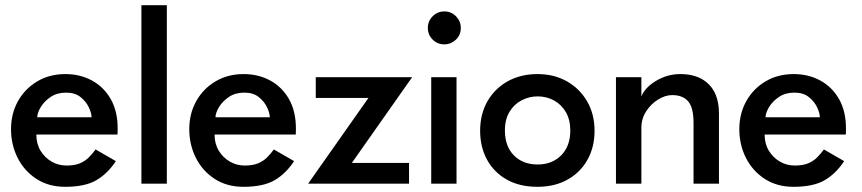

<svg xmlns="http://www.w3.org/2000/svg" viewBox="-20 -708 3322 740"><path d="M231 12Q167.5 12 120.5 -18.5Q73.5 -49 48 -99.5Q22.5 -150 22.5 -210Q22.5 -270.5 49.5 -318.5Q76.5 -366.5 123.8 -394.5Q171 -422.5 232 -422.5Q289 -422.5 334.8 -397.5Q380.5 -372.5 407 -325.8Q433.5 -279 433.5 -213Q433.5 -201 433 -189.5H120Q120 -154 136.2 -127.2Q152.5 -100.5 178.8 -85.2Q205 -70 236 -70Q267.5 -70 287.8 -78.5Q308 -87 322.2 -101.2Q336.5 -115.5 348.5 -132L426.5 -87Q395 -39 351.5 -13.5Q308 12 231 12ZM333 -256Q332.5 -273 322 -295Q311.5 -317 290.2 -334Q269 -351 235 -351Q200 -351 175.5 -334.5Q151 -318 137.5 -296Q124 -274 123.5 -256Z M623 0H525V-688H623Z M918 12Q854.5 12 807.5 -18.5Q760.5 -49 735 -99.5Q709.5 -150 709.5 -210Q709.5 -270.5 736.5 -318.5Q763.5 -366.5 810.8 -394.5Q858 -422.5 919 -422.5Q976 -422.5 1021.8 -397.5Q1067.5 -372.5 1094 -325.8Q1120.5 -279 1120.5 -213Q1120.5 -201 1120 -189.5H807Q807 -154 823.2 -127.2Q839.5 -100.5 865.8 -85.2Q892 -70 923 -70Q954.5 -70 974.8 -78.5Q995 -87 1009.2 -101.2Q1023.5 -115.5 1035.5 -132L1113.5 -87Q1082 -39 1038.5 -13.5Q995 12 918 12ZM1020 -256Q1019.5 -273 1009 -295Q998.5 -317 977.2 -334Q956 -351 922 -351Q887 -351 862.5 -334.5Q838 -318 824.5 -296Q811 -274 810.5 -256Z M1556.5 0H1167.5L1400 -330.5H1197V-410.5H1568.5L1336 -80H1556.5Z M1692.5 -537Q1666 -537 1647.5 -555.5Q1629 -574 1629 -600.5Q1629 -627 1647.8 -645.5Q1666.5 -664 1692.5 -664Q1719.5 -664 1737.8 -645Q1756 -626 1756 -600.5Q1756 -572.5 1736.8 -554.8Q1717.5 -537 1692.5 -537ZM1739.5 0H1642V-410.5H1739.5Z M2051.5 12Q1982.5 12 1933 -16Q1883.5 -44 1857 -92.8Q1830.5 -141.5 1830.5 -204Q1830.5 -268.5 1858.8 -317.8Q1887 -367 1937 -394.8Q1987 -422.5 2051.5 -422.5Q2115.5 -422.5 2165 -394.5Q2214.5 -366.5 2243 -317.2Q2271.5 -268 2271.5 -204Q2271.5 -141 2244.2 -92.2Q2217 -43.5 2167.5 -15.8Q2118 12 2051.5 12ZM2052.5 -74Q2107.5 -74 2142.8 -109.2Q2178 -144.5 2178 -205Q2178 -246.5 2160.8 -276Q2143.5 -305.5 2115 -321Q2086.5 -336.5 2052.5 -336.5Q2019.5 -336.5 1990.5 -321.5Q1961.5 -306.5 1943.8 -277.2Q1926 -248 1926 -205Q1926 -144 1960.8 -109Q1995.5 -74 2052.5 -74Z M2751 0H2653V-234.5Q2653 -294 2632 -317.8Q2611 -341.5 2571 -341.5Q2544 -341.5 2516.5 -324.5Q2489 -307.5 2470.5 -279Q2452 -250.5 2452 -216V0H2354V-410.5H2452V-336Q2465 -370 2508.2 -396.2Q2551.5 -422.5 2602 -422.5Q2664.5 -422.5 2702.5 -391.5Q2751 -352.5 2751 -270.5Z M3038 12Q2974.5 12 2927.5 -18.5Q2880.5 -49 2855 -99.5Q2829.5 -150 2829.5 -210Q2829.5 -270.5 2856.5 -318.5Q2883.5 -366.5 2930.8 -394.5Q2978 -422.5 3039 -422.5Q3096 -422.5 3141.8 -397.5Q3187.5 -372.5 3214 -325.8Q3240.5 -279 3240.5 -213Q3240.5 -201 3240 -189.5H2927Q2927 -154 2943.2 -127.2Q2959.5 -100.5 2985.8 -85.2Q3012 -70 3043 -70Q3074.5 -70 3094.8 -78.5Q3115 -87 3129.2 -101.2Q3143.5 -115.5 3155.5 -132L3233.5 -87Q3202 -39 3158.5 -13.5Q3115 12 3038 12ZM3140 -256Q3139.5 -273 3129 -295Q3118.5 -317 3097.2 -334Q3076 -351 3042 -351Q3007 -351 2982.5 -334.5Q2958 -318 2944.5 -296Q2931 -274 2930.5 -256Z"/></svg>

Font: Lucymar Sans Medium
Style: Regular
Weight: 500
Foundry: The League of Moveable Type (original font) / Main changes by Cristiano Sobral with portions from Mirco Monsees
Version: Version 2.001;August 30, 2020;FontCreator 13.0.0.2681 64-bit